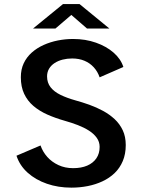

<svg xmlns="http://www.w3.org/2000/svg" viewBox="-20 -894 690 926"><path d="M324.5 11Q260.5 11 206.2 -7.8Q152 -26.5 113.5 -61Q75 -95.5 59.5 -143L175.5 -192.5Q186 -162 208 -137.2Q230 -112.5 261.8 -97.8Q293.5 -83 332.5 -83Q372 -83 400.5 -95.2Q429 -107.5 444.8 -130.5Q460.5 -153.5 460.5 -185.5Q460.5 -210 446.5 -229.5Q432.5 -249 409 -264Q385.5 -279 355.8 -290.5Q326 -302 294 -311Q248 -324 209 -341.2Q170 -358.5 141.2 -383Q112.5 -407.5 96.5 -441.5Q80.5 -475.5 80.5 -521.5Q80.5 -559.5 94.5 -589Q108.5 -618.5 133.2 -640.5Q158 -662.5 190.2 -677Q222.5 -691.5 258.8 -698.8Q295 -706 332.5 -706Q392.5 -706 442.8 -688.2Q493 -670.5 527.8 -640.2Q562.5 -610 575 -571L460.5 -521Q451 -549 432.2 -569.5Q413.5 -590 387.2 -601Q361 -612 328 -612Q304 -612 282.2 -606.5Q260.5 -601 243.5 -590Q226.5 -579 216.8 -562.8Q207 -546.5 207 -525.5Q207 -495 224 -473.2Q241 -451.5 271.8 -436.5Q302.5 -421.5 343.5 -410Q376.5 -401 410.8 -388.8Q445 -376.5 476.5 -359.5Q508 -342.5 532.8 -319.5Q557.5 -296.5 572 -265.8Q586.5 -235 586.5 -194.5Q586.5 -151 572.2 -117.2Q558 -83.5 532.8 -59.2Q507.5 -35 474.2 -19.5Q441 -4 402.8 3.5Q364.5 11 324.5 11ZM139.5 -756.5 284 -874.5H363.5L507.5 -756.5H399.5L324 -822L247.5 -756.5Z"/></svg>

Font: Trispace Thin Medium
Style: Regular
Weight: 500
Version: Version 1.210